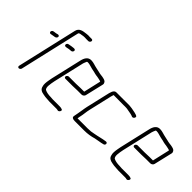

<svg xmlns="http://www.w3.org/2000/svg" viewBox="-18 -1220 1802 1802"><g transform="rotate(45 883.5 -319.0)"><path d="M169 -429C184 -431 206 -436 221 -438C246 -445 248 -478 222 -475C213 -472 191 -467 181 -467L175 -466C150 -463 146 -429 169 -429ZM439 -470C442 -481 435 -489 424 -489H417C405 -489 381 -484 369 -482L359 -480C335 -477 332 -441 357 -444L367 -445C376 -447 397 -452 408 -452H415C426 -452 436 -459 439 -470ZM209 -9 348 -611C349 -614 349 -616 351 -619C360 -626 370 -628 384 -629C399 -632 405 -633 420 -633C428 -632 435 -632 442 -632H468C478 -632 488 -641 490 -651C492 -661 486 -669 476 -669H450C443 -669 437 -669 429 -670C421 -670 413 -669 407 -668C364 -663 322 -658 311 -611L172 -9C170 1 176 10 186 10C196 10 207 1 209 -9Z M591 -11C562 -11 531 -16 513 -26C501 -32 498 -54 499 -70C501 -93 504 -115 510 -142L581 -449C583 -457 592 -478 595 -484C596 -487 603 -488 606 -488C627 -488 642 -481 660 -477C681 -470 707 -468 727 -461L747 -457C752 -456 757 -456 763 -455L779 -452C788 -451 804 -446 812 -444C813 -444 815 -441 815 -439L776 -269H731C718 -269 684 -267 669 -267H574C565 -267 553 -258 551 -248C549 -238 556 -230 565 -230H660C674 -230 710 -232 723 -232H777C791 -232 807 -242 810 -257L853 -440C855 -449 853 -458 848 -465C838 -482 818 -484 794 -489L776 -491C750 -494 726 -503 700 -507C671 -512 647 -525 614 -525C573 -525 553 -490 544 -449L473 -142C470 -131 468 -120 467 -110C461 -76 458 -49 466 -26C472 1 493 14 525 19C543 22 559 26 582 26C593 26 601 28 612 28H704C713 28 717 29 723 31C744 37 763 -1 741 -4C734 -7 724 -9 712 -9H620C610 -9 602 -11 591 -11Z M945 -398 896 -187C887 -147 885 -114 877 -78C874 -66 873 -53 870 -41C865 -18 884 -11 908 -11H1034C1078 -11 1120 -18 1156 -29C1184 -36 1221 -39 1249 -47C1276 -50 1275 -86 1251 -83C1205 -77 1166 -64 1123 -57C1098 -51 1074 -48 1042 -48H909C909 -53 910 -58 911 -62C911 -67 913 -72 914 -77C923 -115 923 -145 933 -187L982 -398C984 -407 986 -418 990 -429C991 -434 992 -438 994 -442L1125 -441C1135 -442 1149 -441 1159 -441C1163 -441 1168 -441 1173 -440C1198 -434 1228 -432 1250 -424L1259 -420C1281 -413 1299 -449 1279 -455L1270 -459L1249 -465C1237 -468 1217 -472 1203 -474L1186 -476C1179 -477 1173 -477 1168 -478H995C961 -478 953 -433 945 -398Z M1504 -11C1475 -11 1444 -16 1426 -26C1414 -32 1411 -54 1412 -70C1414 -93 1417 -115 1423 -142L1494 -449C1496 -457 1505 -478 1508 -484C1509 -487 1516 -488 1519 -488C1540 -488 1555 -481 1573 -477C1594 -470 1620 -468 1640 -461L1660 -457C1665 -456 1670 -456 1676 -455L1692 -452C1701 -451 1717 -446 1725 -444C1726 -444 1728 -441 1728 -439L1689 -269H1644C1631 -269 1597 -267 1582 -267H1487C1478 -267 1466 -258 1464 -248C1462 -238 1469 -230 1478 -230H1573C1587 -230 1623 -232 1636 -232H1690C1704 -232 1720 -242 1723 -257L1766 -440C1768 -449 1766 -458 1761 -465C1751 -482 1731 -484 1707 -489L1689 -491C1663 -494 1639 -503 1613 -507C1584 -512 1560 -525 1527 -525C1486 -525 1466 -490 1457 -449L1386 -142C1383 -131 1381 -120 1380 -110C1374 -76 1371 -49 1379 -26C1385 1 1406 14 1438 19C1456 22 1472 26 1495 26C1506 26 1514 28 1525 28H1617C1626 28 1630 29 1636 31C1657 37 1676 -1 1654 -4C1647 -7 1637 -9 1625 -9H1533C1523 -9 1515 -11 1504 -11Z"/></g></svg>

Font: Electronic
Style: SeLtIt
Weight: 300
Version: Version 1.011